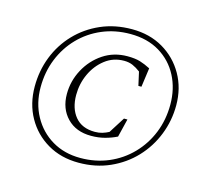

<svg xmlns="http://www.w3.org/2000/svg" viewBox="-99 -787 1004 914"><g transform="rotate(15 403.0 -330.0)"><path d="M361 10Q274 10 207.5 -29Q141 -68 103.5 -135Q66 -202 66 -287Q66 -365 93 -434Q120 -503 170.5 -556Q221 -609 290.5 -639.5Q360 -670 444 -670Q531 -670 597.5 -631Q664 -592 702 -525Q740 -458 740 -374Q740 -298 712.5 -228.5Q685 -159 634.5 -105.5Q584 -52 514.5 -21Q445 10 361 10ZM363 -14Q438 -14 501.5 -41Q565 -68 612.5 -117Q660 -166 686 -230.5Q712 -295 712 -370Q712 -448 679.5 -510.5Q647 -573 586.5 -609.5Q526 -646 442 -646Q367 -646 303.5 -619Q240 -592 193 -543.5Q146 -495 120 -430.5Q94 -366 94 -291Q94 -212 128.5 -149Q163 -86 223.5 -50Q284 -14 363 -14ZM385 -129Q311 -129 267 -174.5Q223 -220 223 -292Q223 -356 253.5 -413Q284 -470 336.5 -505Q389 -540 456 -540Q494 -540 518.5 -532.5Q543 -525 570 -511L557 -417H542L527 -484Q507 -499 488.5 -507Q470 -515 446 -515Q393 -515 352.5 -483.5Q312 -452 289.5 -403Q267 -354 267 -299Q267 -233 300.5 -192.5Q334 -152 398 -152Q418 -152 434.5 -157Q451 -162 466 -170L516 -249H533L511 -159Q485 -146 453.5 -137.5Q422 -129 385 -129Z"/></g></svg>

Font: Spectral SC ExtraLight
Style: Italic
Weight: 275
Italic angle: -10°
Designer: Jean-Baptiste Levee
Foundry: Production Type
Version: Version 2.001